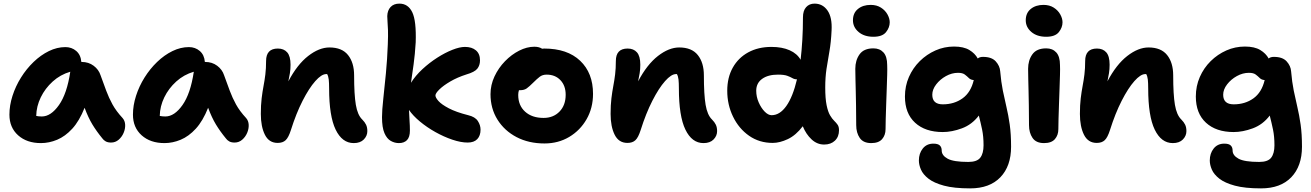

<svg xmlns="http://www.w3.org/2000/svg" viewBox="-20 -780 7239 1060"><path d="M206 10Q128 10 80 -33Q32 -76 32 -147Q32 -198 49 -251Q66 -304 96 -352Q126 -400 165.5 -438Q205 -476 250 -498Q295 -520 341 -520Q376 -520 401 -498.5Q426 -477 429 -438H431Q469 -438 497 -417Q525 -396 535 -365Q552 -318 566.5 -279Q581 -240 601 -203.5Q621 -167 657 -128Q670 -113 671 -91Q672 -69 662.5 -46.5Q653 -24 635 -8.5Q617 7 593 7Q575 7 563.5 0.5Q552 -6 545 -16Q513 -55 490 -93Q467 -131 447 -185Q418 -112 379 -69.5Q340 -27 295.5 -8.5Q251 10 206 10ZM211 -137Q261 -137 305.5 -200Q350 -263 368 -384Q313 -368 271 -330Q229 -292 205 -242.5Q181 -193 180 -140Q193 -137 211 -137Z M888 10Q810 10 762 -33Q714 -76 714 -147Q714 -198 731 -251Q748 -304 778 -352Q808 -400 847.5 -438Q887 -476 932 -498Q977 -520 1023 -520Q1058 -520 1083 -498.5Q1108 -477 1111 -438H1113Q1151 -438 1179 -417Q1207 -396 1217 -365Q1234 -318 1248.5 -279Q1263 -240 1283 -203.5Q1303 -167 1339 -128Q1352 -113 1353 -91Q1354 -69 1344.5 -46.5Q1335 -24 1317 -8.5Q1299 7 1275 7Q1257 7 1245.5 0.5Q1234 -6 1227 -16Q1195 -55 1172 -93Q1149 -131 1129 -185Q1100 -112 1061 -69.5Q1022 -27 977.5 -8.5Q933 10 888 10ZM893 -137Q943 -137 987.5 -200Q1032 -263 1050 -384Q995 -368 953 -330Q911 -292 887 -242.5Q863 -193 862 -140Q875 -137 893 -137Z M1933 10Q1869 10 1833 -64.5Q1797 -139 1797 -292Q1797 -322 1795 -340.5Q1793 -359 1786 -371Q1784 -371 1781 -371Q1755 -371 1720.5 -332Q1686 -293 1650.5 -223.5Q1615 -154 1586 -62Q1573 -21 1557 -6Q1541 9 1513 9Q1465 9 1442.5 -36Q1420 -81 1420 -151Q1420 -200 1424.5 -237Q1429 -274 1435 -305.5Q1441 -337 1445 -369.5Q1449 -402 1449 -443Q1449 -512 1514 -512Q1547 -512 1565.5 -491Q1584 -470 1584 -423Q1584 -397 1580.5 -376Q1577 -355 1572 -331Q1621 -424 1681.5 -471Q1742 -518 1799 -518Q1868 -518 1901.5 -476Q1935 -434 1935 -364Q1935 -258 1944.5 -201.5Q1954 -145 1980 -120Q1994 -106 2001 -91.5Q2008 -77 2008 -56Q2008 -30 1988.5 -10Q1969 10 1933 10Z M2182 10Q2159 10 2137.5 -2Q2116 -14 2102.5 -45Q2089 -76 2089 -133Q2089 -171 2096 -234Q2103 -297 2110.5 -375Q2118 -453 2121 -535Q2123 -585 2122 -613.5Q2121 -642 2119.5 -659Q2118 -676 2118 -691Q2119 -723 2136.5 -741.5Q2154 -760 2185 -760Q2233 -760 2256 -712.5Q2279 -665 2275 -546Q2271 -479 2263.5 -425Q2256 -371 2249 -323Q2274 -363 2312.5 -398.5Q2351 -434 2394 -461.5Q2437 -489 2477.5 -505Q2518 -521 2547 -521Q2585 -521 2607.5 -502Q2630 -483 2630 -447Q2630 -419 2615 -400.5Q2600 -382 2555 -369Q2505 -353 2466.5 -330.5Q2428 -308 2406 -286.5Q2384 -265 2384 -253Q2384 -241 2401 -222Q2418 -203 2458 -182Q2498 -161 2565 -144Q2603 -135 2618 -112Q2633 -89 2633 -64Q2633 -31 2615 -12Q2597 7 2562 7Q2524 7 2477 -9Q2430 -25 2383.5 -51Q2337 -77 2298.5 -109Q2260 -141 2238 -173Q2239 -140 2241 -113.5Q2243 -87 2243 -59Q2243 -23 2227 -6.5Q2211 10 2182 10Z M2986 12Q2899 12 2832 -23Q2765 -58 2726.5 -119.5Q2688 -181 2688 -260Q2688 -311 2710 -358Q2732 -405 2768 -442Q2804 -479 2846.5 -500.5Q2889 -522 2930 -522Q2956 -522 2973 -511Q2979 -512 2984 -512Q3112 -512 3183 -444.5Q3254 -377 3254 -262Q3254 -184 3218.5 -122Q3183 -60 3122.5 -24Q3062 12 2986 12ZM2841 -256Q2841 -198 2879 -163.5Q2917 -129 2981 -129Q3035 -129 3069 -164Q3103 -199 3103 -257Q3103 -307 3074 -337.5Q3045 -368 2998 -368Q2975 -368 2959.5 -356Q2944 -344 2924 -324Q2902 -302 2888 -292Q2874 -282 2851 -282Q2848 -282 2845 -282Q2841 -269 2841 -256Z M3864 10Q3800 10 3764 -64.5Q3728 -139 3728 -292Q3728 -322 3726 -340.5Q3724 -359 3717 -371Q3715 -371 3712 -371Q3686 -371 3651.5 -332Q3617 -293 3581.5 -223.5Q3546 -154 3517 -62Q3504 -21 3488 -6Q3472 9 3444 9Q3396 9 3373.5 -36Q3351 -81 3351 -151Q3351 -200 3355.5 -237Q3360 -274 3366 -305.5Q3372 -337 3376 -369.5Q3380 -402 3380 -443Q3380 -512 3445 -512Q3478 -512 3496.5 -491Q3515 -470 3515 -423Q3515 -397 3511.5 -376Q3508 -355 3503 -331Q3552 -424 3612.5 -471Q3673 -518 3730 -518Q3799 -518 3832.5 -476Q3866 -434 3866 -364Q3866 -258 3875.5 -201.5Q3885 -145 3911 -120Q3925 -106 3932 -91.5Q3939 -77 3939 -56Q3939 -30 3919.5 -10Q3900 10 3864 10Z M4246 9Q4172 9 4115.5 -30.5Q4059 -70 4027 -136Q3995 -202 3995 -279Q3995 -352 4025.5 -406.5Q4056 -461 4111 -491Q4166 -521 4239 -521Q4298 -521 4339.5 -502.5Q4381 -484 4400 -450Q4406 -501 4409.5 -559.5Q4413 -618 4413 -684Q4413 -721 4430.5 -740.5Q4448 -760 4477 -760Q4522 -760 4548.5 -722Q4575 -684 4571 -612Q4568 -546 4559 -496Q4550 -446 4543 -399.5Q4536 -353 4536 -297Q4536 -236 4543.5 -199.5Q4551 -163 4562.5 -143.5Q4574 -124 4585.5 -113Q4597 -102 4604.5 -91Q4612 -80 4612 -61Q4612 -25 4589.5 -3.5Q4567 18 4530 18Q4491 18 4460.5 -10.5Q4430 -39 4412 -83Q4374 -33 4329.5 -12Q4285 9 4246 9ZM4155 -279Q4155 -246 4168.5 -215Q4182 -184 4201.5 -164Q4221 -144 4240 -144Q4285 -144 4321 -194.5Q4357 -245 4380 -342Q4366 -342 4355 -348.5Q4344 -355 4326.5 -361.5Q4309 -368 4275 -368Q4220 -368 4187.5 -344.5Q4155 -321 4155 -279Z M4790 10Q4746 10 4726.5 -18.5Q4707 -47 4707 -89Q4707 -154 4706 -198.5Q4705 -243 4704.5 -276Q4704 -309 4703 -338Q4702 -367 4702 -400Q4702 -447 4725.5 -480Q4749 -513 4802 -513Q4837 -513 4857.5 -490.5Q4878 -468 4878 -421Q4879 -401 4878 -366Q4877 -331 4875.5 -288.5Q4874 -246 4872.5 -203.5Q4871 -161 4870 -125Q4869 -89 4869 -67Q4869 -34 4850 -12Q4831 10 4790 10ZM4802 -577Q4751 -577 4720 -603.5Q4689 -630 4689 -668Q4689 -708 4716.5 -730.5Q4744 -753 4787 -753Q4820 -753 4843.5 -738Q4867 -723 4879.5 -700.5Q4892 -678 4892 -657Q4892 -628 4871.5 -602.5Q4851 -577 4802 -577Z M5336 260Q5247 260 5191.5 245Q5136 230 5106 206.5Q5076 183 5064.5 156.5Q5053 130 5053 106Q5053 67 5074.5 40Q5096 13 5133 13Q5158 13 5168.5 23Q5179 33 5179 51Q5179 78 5211.5 96Q5244 114 5326 114Q5374 114 5392 90.5Q5410 67 5410 22Q5410 -27 5402 -65Q5394 -103 5384 -142Q5346 -92 5290.5 -71.5Q5235 -51 5185 -51Q5088 -51 5032 -102.5Q4976 -154 4976 -247Q4976 -305 4998 -355Q5020 -405 5058 -442.5Q5096 -480 5144.5 -501.5Q5193 -523 5247 -523Q5300 -523 5331.5 -504Q5363 -485 5378 -457Q5388 -466 5407 -466Q5455 -466 5477.5 -441Q5500 -416 5502 -386Q5507 -327 5516.5 -280Q5526 -233 5536.5 -189Q5547 -145 5554.5 -92.5Q5562 -40 5562 30Q5562 137 5503 198.5Q5444 260 5336 260ZM5127 -257Q5127 -204 5185 -204Q5248 -204 5294 -237Q5340 -270 5356 -338Q5339 -339 5329 -349Q5319 -359 5306.5 -368.5Q5294 -378 5269 -378Q5235 -378 5202.5 -360Q5170 -342 5148.5 -314Q5127 -286 5127 -257Z M5744 10Q5700 10 5680.5 -18.5Q5661 -47 5661 -89Q5661 -154 5660 -198.5Q5659 -243 5658.5 -276Q5658 -309 5657 -338Q5656 -367 5656 -400Q5656 -447 5679.5 -480Q5703 -513 5756 -513Q5791 -513 5811.5 -490.5Q5832 -468 5832 -421Q5833 -401 5832 -366Q5831 -331 5829.5 -288.5Q5828 -246 5826.5 -203.5Q5825 -161 5824 -125Q5823 -89 5823 -67Q5823 -34 5804 -12Q5785 10 5744 10ZM5756 -577Q5705 -577 5674 -603.5Q5643 -630 5643 -668Q5643 -708 5670.5 -730.5Q5698 -753 5741 -753Q5774 -753 5797.5 -738Q5821 -723 5833.5 -700.5Q5846 -678 5846 -657Q5846 -628 5825.5 -602.5Q5805 -577 5756 -577Z M6455 10Q6391 10 6355 -64.5Q6319 -139 6319 -292Q6319 -322 6317 -340.5Q6315 -359 6308 -371Q6306 -371 6303 -371Q6277 -371 6242.5 -332Q6208 -293 6172.5 -223.5Q6137 -154 6108 -62Q6095 -21 6079 -6Q6063 9 6035 9Q5987 9 5964.5 -36Q5942 -81 5942 -151Q5942 -200 5946.5 -237Q5951 -274 5957 -305.5Q5963 -337 5967 -369.5Q5971 -402 5971 -443Q5971 -512 6036 -512Q6069 -512 6087.5 -491Q6106 -470 6106 -423Q6106 -397 6102.5 -376Q6099 -355 6094 -331Q6143 -424 6203.5 -471Q6264 -518 6321 -518Q6390 -518 6423.5 -476Q6457 -434 6457 -364Q6457 -258 6466.5 -201.5Q6476 -145 6502 -120Q6516 -106 6523 -91.5Q6530 -77 6530 -56Q6530 -30 6510.5 -10Q6491 10 6455 10Z M6942 260Q6853 260 6797.5 245Q6742 230 6712 206.5Q6682 183 6670.5 156.5Q6659 130 6659 106Q6659 67 6680.5 40Q6702 13 6739 13Q6764 13 6774.5 23Q6785 33 6785 51Q6785 78 6817.5 96Q6850 114 6932 114Q6980 114 6998 90.5Q7016 67 7016 22Q7016 -27 7008 -65Q7000 -103 6990 -142Q6952 -92 6896.5 -71.5Q6841 -51 6791 -51Q6694 -51 6638 -102.5Q6582 -154 6582 -247Q6582 -305 6604 -355Q6626 -405 6664 -442.5Q6702 -480 6750.5 -501.5Q6799 -523 6853 -523Q6906 -523 6937.5 -504Q6969 -485 6984 -457Q6994 -466 7013 -466Q7061 -466 7083.5 -441Q7106 -416 7108 -386Q7113 -327 7122.5 -280Q7132 -233 7142.5 -189Q7153 -145 7160.5 -92.5Q7168 -40 7168 30Q7168 137 7109 198.5Q7050 260 6942 260ZM6733 -257Q6733 -204 6791 -204Q6854 -204 6900 -237Q6946 -270 6962 -338Q6945 -339 6935 -349Q6925 -359 6912.5 -368.5Q6900 -378 6875 -378Q6841 -378 6808.5 -360Q6776 -342 6754.5 -314Q6733 -286 6733 -257Z"/></svg>

Font: Shantell Sans Normal
Style: Bold
Weight: 700
Designer: Stephen Nixon, Anya Danilova, Shantell Martin
Foundry: Arrow Type
Version: Version 1.009;[a7da0bfa3]